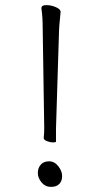

<svg xmlns="http://www.w3.org/2000/svg" viewBox="-20 -727 390 751"><path d="M142 -695Q142 -707 161 -707Q180 -707 198.5 -699Q217 -691 217 -681V-680Q216 -665 214 -648Q212 -631 211 -609L199 -223V-173Q199 -170 187.5 -170Q176 -170 163.5 -175Q151 -180 151 -187V-188Q153 -204 153 -227L147 -614Q147 -663 142 -693ZM139.5 -83Q151 -96 172 -96Q193 -96 208 -77Q223 -58 223 -38.5Q223 -19 212 -7.5Q201 4 179 4Q157 4 142.5 -13.5Q128 -31 128 -50.5Q128 -70 139.5 -83Z"/></svg>

Font: ToneOZ-Pinyin-WenKai-Light
Style: Light
Weight: 300
Designer: Fontworks Inc.
Foundry: ToneOZ
Version: Version 0.240331